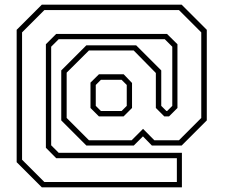

<svg xmlns="http://www.w3.org/2000/svg" viewBox="-20 -764 957 818"><path d="M158 34 51 -73V-637L158 -744H754L861 -637V-251L754 -144H627L589 -183L550 -144H348L241 -251V-464L348 -571H560L667 -464V-313L689 -291H692L714 -313V-565L682 -597H230L198 -565V-145L230 -113H755V34ZM169 11.5H733.5V-90H219.5L175.5 -134.5V-575.5L219.5 -619.5H691.5L736 -575.5V-304L700 -268H680L644 -304V-453L549.5 -549H359L264 -454.5V-261.5L359 -166.5H541L589.5 -215L637.5 -166.5H742.5L837.5 -261.5V-626L742.5 -721H169L74 -626V-83.5ZM401.5 -268 365.5 -304V-412L401.5 -447.5H507L542.5 -410.5V-304L506.5 -268ZM410 -291H498L520 -313V-402L498 -424H410L388 -402V-313Z"/></svg>

Font: Tourney Expanded ExtraLight
Style: Regular
Weight: 200
Width: 7
Designer: Tyler Finck
Foundry: Etcetera Type Co
Version: Version 1.010; ttfautohint (v1.8.3)